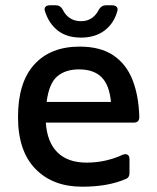

<svg xmlns="http://www.w3.org/2000/svg" viewBox="-20 -690 593 725"><path d="M290 15Q179 15 113.5 -52.5Q48 -120 48 -248Q48 -379 109.5 -446.5Q171 -514 281 -514Q359 -514 408 -481Q457 -448 480.5 -388Q504 -328 506 -248Q506 -227 485 -227H153Q158 -153 197 -114.5Q236 -76 307 -76Q347 -76 382 -84.5Q417 -93 444 -106Q455 -110 462 -105.5Q469 -101 469 -89V-37Q469 -20 457 -15Q423 0 381.5 7.5Q340 15 290 15ZM278 -428Q227 -428 196 -401.5Q165 -375 156 -305H399Q393 -369 363.5 -398.5Q334 -428 278 -428ZM286 -548Q233 -548 199 -574Q165 -600 150 -647Q146 -658 151.5 -664Q157 -670 168 -670H192Q207 -670 216 -655Q238 -610 286 -610Q310 -610 327 -622Q344 -634 354 -655Q364 -670 379 -670H404Q415 -670 420.5 -664Q426 -658 423 -648Q410 -601 374.5 -574.5Q339 -548 286 -548Z"/></svg>

Font: Pitagon Sans Medium
Style: Regular
Weight: 500
Designer: Travis Tran
Foundry: Pitagon
Version: Version 1.001; ttfautohint (v1.8.4.7-5d5b);gftools[0.9.26]